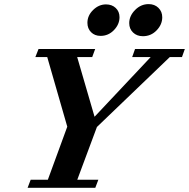

<svg xmlns="http://www.w3.org/2000/svg" viewBox="-20 -897 903 917"><path d="M662.6 -724.1Q633.8 -724.1 615.5 -741.7Q597.2 -759.3 597.2 -786.6Q597.2 -820.8 625 -849.1Q652.8 -877.4 689.9 -877.4Q718.3 -877.4 736.6 -859.6Q754.9 -841.8 754.9 -814.5Q754.9 -779.8 728 -752Q701.2 -724.1 662.6 -724.1ZM460.4 -725.6Q432.6 -725.6 415 -743.2Q397.5 -760.7 397.5 -788.1Q397.5 -822.8 424.8 -849.4Q452.1 -876 486.3 -876Q514.6 -876 532.7 -858.9Q550.8 -841.8 550.8 -814.9Q550.8 -780.8 524.2 -753.2Q497.6 -725.6 460.4 -725.6ZM111.8 0 126.5 -38.6H208.5L301.3 -292L205.6 -624.5H148.9L164.1 -663.1H434.6L420.4 -624.5H348.6L431.6 -339.4L699.7 -624.5H611.3L625 -663.1H862.8L849.1 -624.5H791L442.9 -290.5L349.1 -38.6H449.7L435.1 0Z"/></svg>

Font: Elstob 8pt
Style: Bold Italic
Weight: 700
Italic angle: -20°
Designer: Peter S. Baker
Version: Version 1.015